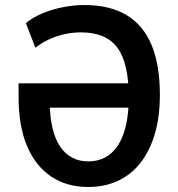

<svg xmlns="http://www.w3.org/2000/svg" viewBox="-20 -735 711 765"><path d="M331 10Q246 10 184 -31.5Q122 -73 88 -152.5Q54 -232 54 -349V-403H518V-306H158L178 -325Q180 -209 220 -150.5Q260 -92 332 -92Q409 -92 451 -157.5Q493 -223 493 -349Q493 -483 448 -544.5Q403 -606 303 -606Q270 -606 238 -599Q206 -592 176.5 -578.5Q147 -565 121 -545L83 -643Q111 -666 149.5 -682Q188 -698 231.5 -706.5Q275 -715 316 -715Q417 -715 484 -675Q551 -635 584 -555.5Q617 -476 617 -358Q617 -271 597.5 -203.5Q578 -136 541 -88Q504 -40 451 -15Q398 10 331 10Z"/></svg>

Font: Nunito Sans 10pt Condensed
Style: Bold
Weight: 700
Width: 3
Designer: Vernon Adams
Foundry: Vernon Adams
Version: Version 3.101;gftools[0.9.27]